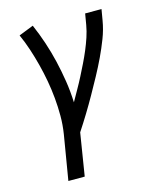

<svg xmlns="http://www.w3.org/2000/svg" viewBox="-112 -615 724 896"><g transform="rotate(-15 250.0 -166.5)"><path d="M106 205 142 -11Q149 -55 149 -98.5Q149 -142 145 -185Q141 -228 133.5 -269.5Q126 -311 115.5 -352Q105 -393 92 -432.5Q79 -472 62 -510L133 -538Q153 -492 169 -444Q185 -396 196.5 -347Q208 -298 216 -247Q224 -196 226 -143Q241 -170 256.5 -197Q272 -224 286 -251.5Q300 -279 313.5 -306.5Q327 -334 339 -362.5Q351 -391 360.5 -419.5Q370 -448 375 -477L384 -530H463L454 -477Q447 -435 431 -393.5Q415 -352 396 -312Q377 -272 355.5 -232.5Q334 -193 312 -154Q290 -115 266.5 -76.5Q243 -38 218 0L185 205Z"/></g></svg>

Font: Iosevka Slab
Style: Italic
Weight: 400
Italic angle: -9°
Monospace: yes
Designer: Belleve Invis
Foundry: Belleve Invis
Version: Version 11.1.0; ttfautohint (v1.8.3)